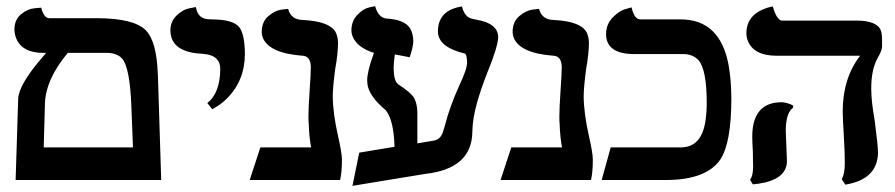

<svg xmlns="http://www.w3.org/2000/svg" viewBox="-20 -585 2909 624"><path d="M329.1 -413.1H200.2Q127.9 -326.2 126 -247.1L122.1 -106H412.1Q411.1 -127 409.7 -169.4Q408.2 -212.4 407.2 -232.9Q402.8 -364.7 377 -394.5Q360.4 -412.6 329.1 -413.1ZM30.8 0 39.1 -264.2Q41.5 -311 119.1 -400.4Q125 -407.2 129.9 -413.1H121.1Q51.3 -413.1 32.2 -461.4Q27.3 -474.6 26.9 -488.8Q26.9 -521 48.3 -538.6Q69.8 -556.2 91.8 -558.1L113.8 -560.1Q122.6 -526.9 139.2 -525.9H293Q414.6 -525.9 453.6 -486.8Q488.8 -451.7 492.7 -346.7Q492.7 -343.3 493.2 -340.8L503.9 0Z M669.9 -230 653.8 -250Q695.3 -282.7 695.8 -360.8Q695.8 -401.9 650.4 -408.7Q644 -409.7 637.7 -410.2Q545.9 -414.6 535.2 -471.2Q534.2 -478.5 533.7 -484.9Q533.7 -515.6 554.2 -534.9Q574.7 -554.2 595.7 -558.1L616.7 -562Q622.6 -524.4 656.7 -522.5Q661.1 -522.5 667 -522Q739.3 -522 758.8 -495.1Q775.4 -471.2 775.9 -410.2Q775.9 -323.2 717.3 -264.6Q696.3 -244.1 669.9 -230Z M1061.5 -272.9Q1061.5 -218.8 1078.6 -143.1Q1091.3 -87.4 1091.3 -65.9Q1091.3 -26.9 1085.4 0H791.5L826.2 -106H991.2Q984.9 -137.7 983.4 -183.1Q982.4 -191.4 982.4 -205.1Q982.4 -233.9 986.3 -291Q990.2 -345.2 990.2 -369.1Q988.8 -401.9 964.4 -403.8Q856 -411.6 834.5 -461.4Q830.6 -471.2 830.6 -481Q830.6 -514.2 852.1 -532.5Q873.5 -550.8 895 -553.7L916.5 -556.2Q925.3 -520.5 965.3 -520Q1051.3 -515.6 1070.8 -480.5Q1078.1 -465.8 1078.6 -446.8Q1078.6 -411.1 1069.3 -359.9Q1061.5 -299.8 1061.5 -272.9Z M1389.2 -127.9Q1410.6 -130.9 1418.9 -154.3Q1421.9 -163.1 1426.3 -178.2Q1441.4 -237.8 1473.1 -308.1Q1497.6 -358.9 1498 -381.8Q1497.6 -408.7 1490.2 -411.1Q1403.3 -432.1 1403.3 -482.9Q1403.3 -544.4 1465.8 -561Q1481 -564 1481.4 -564Q1488.8 -533.7 1508.3 -525.9Q1516.6 -522.9 1528.3 -521Q1598.1 -509.3 1599.1 -464.8Q1598.6 -434.1 1563.5 -348.1Q1518.1 -232.9 1515.6 -167Q1515.6 -161.1 1515.1 -155.8Q1513.2 -37.1 1363.3 -20Q1328.1 -14.2 1244.1 -0.5Q1160.2 13.2 1125.5 19L1147.5 -88.9L1262.2 -107.9Q1259.8 -194.8 1233.4 -227.1Q1180.2 -271.5 1174.3 -310.5Q1173.3 -317.9 1173.3 -324.2Q1173.8 -354.5 1195.3 -413.1Q1138.7 -431.2 1125 -469.2Q1122.1 -478 1122.1 -485.8Q1122.1 -516.6 1141.6 -536.9Q1161.1 -557.1 1180.2 -561L1199.2 -564.9Q1209 -528.8 1234.4 -524.9Q1295.4 -521.5 1313 -492.7Q1323.2 -475.1 1323.2 -450.2Q1322.8 -432.6 1311.5 -398.9Q1287.1 -403.8 1263.2 -408.2Q1259.3 -377.9 1259.3 -363.8Q1259.8 -321.8 1273.4 -312H1272.5Q1316.4 -284.2 1326.7 -265.1Q1335.9 -246.6 1336.4 -220.2V-119.1Q1345.2 -120.6 1362.8 -123.5Q1380.4 -126.5 1389.2 -127.9Z M1877 -272.9Q1877 -218.8 1894 -143.1Q1906.7 -87.4 1906.7 -65.9Q1906.7 -26.9 1900.9 0H1606.9L1641.6 -106H1806.6Q1800.3 -137.7 1798.8 -183.1Q1797.9 -191.4 1797.9 -205.1Q1797.9 -233.9 1801.8 -291Q1805.7 -345.2 1805.7 -369.1Q1804.2 -401.9 1779.8 -403.8Q1671.4 -411.6 1649.9 -461.4Q1646 -471.2 1646 -481Q1646 -514.2 1667.5 -532.5Q1689 -550.8 1710.4 -553.7L1731.9 -556.2Q1740.7 -520.5 1780.8 -520Q1866.7 -515.6 1886.2 -480.5Q1893.6 -465.8 1894 -446.8Q1894 -411.1 1884.8 -359.9Q1877 -299.8 1877 -272.9Z M2276.9 -249Q2276.9 -358.9 2250 -389.6Q2231.9 -408.7 2202.6 -409.2H2038.6Q1950.7 -410.6 1949.7 -473.1Q1949.7 -505.4 1970.2 -527.1Q1990.7 -548.8 2011.7 -555.2L2032.7 -561Q2041 -522.9 2060.5 -522H2191.9Q2320.8 -522 2348.1 -372.6Q2356.4 -326.2 2356.9 -266.1Q2356.9 -121.1 2321.3 -66.9Q2275.9 -0.5 2145.5 0H1935.5L1964.8 -106H2192.9Q2263.2 -106 2273.9 -200.7Q2276.9 -222.7 2276.9 -249Z M2533.7 -161.1Q2533.7 -149.9 2535.6 -110.8Q2537.6 -71.3 2537.6 -62Q2537.6 -9.8 2467.8 7.8Q2448.7 12.2 2426.8 14.2L2417.5 -1Q2427.2 -11.7 2427.7 -43.9Q2427.7 -47.4 2427.2 -59.1Q2426.8 -80.6 2426.8 -91.8Q2424.8 -127.4 2424.8 -140.1Q2424.8 -236.3 2495.1 -250.5Q2506.8 -252.4 2518.6 -252.9Q2537.6 -252.4 2557.6 -242.2V-234.9Q2534.2 -218.8 2533.7 -161.1ZM2811.5 -296.9Q2811.5 -256.3 2822.8 -192.9Q2833.5 -111.3 2833.5 -87.9Q2831.5 -2 2727.5 15.1L2715.8 -2Q2725.6 -21.5 2725.6 -53.2Q2725.6 -90.8 2722.7 -138.2Q2718.8 -202.1 2718.8 -224.1Q2719.2 -331.1 2775.4 -403.8H2504.4Q2431.2 -403.8 2411.1 -450.7Q2405.8 -463.4 2405.8 -477.1Q2405.8 -538.1 2474.6 -560.1Q2491.7 -564.5 2491.7 -564Q2502.9 -523.4 2519.5 -518.1H2762.7Q2832 -518.1 2843.3 -484.4Q2846.7 -473.1 2846.7 -457V-433.1Q2846.2 -419.9 2831.5 -395Q2811.5 -357.9 2811.5 -296.9Z"/></svg>

Font: Linux Libertine O
Style: Bold
Weight: 700
Designer: Philipp H. Poll
Foundry: Philipp H. Poll
Version: Version 5.0.0